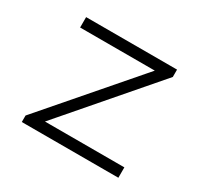

<svg xmlns="http://www.w3.org/2000/svg" viewBox="-112 -630 798 768"><g transform="rotate(30 287.0 -246.0)"><path d="M69 0V-30L446 -466L454 -444H82V-492H502V-458L125 -21L116 -48H515V0Z"/></g></svg>

Font: Nunito Sans 7pt SemiExpanded ExtraLight
Style: Regular
Weight: 250
Width: 6
Designer: Vernon Adams
Foundry: Vernon Adams
Version: Version 3.101;gftools[0.9.27]